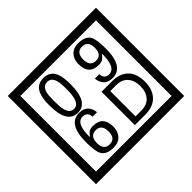

<svg xmlns="http://www.w3.org/2000/svg" viewBox="-230 -1243 1616 1616"><g transform="rotate(-45 577.5 -435.0)"><path d="M1103 90H53V-960H1103ZM1028 15V-885H128V15ZM497 -656Q497 -442 371 -442Q244 -442 244 -656Q244 -744 265 -789Q294 -855 371 -855Q448 -855 477 -789Q497 -745 497 -656ZM444 -656Q444 -723 435 -752Q420 -809 371 -809Q322 -809 306 -752Q298 -723 298 -656Q298 -587 306 -553Q322 -488 371 -488Q419 -488 435 -554Q444 -587 444 -656ZM919 -658Q919 -442 784 -442Q687 -442 674 -545H727Q731 -485 785 -485Q868 -485 865 -652Q844 -625 834 -617Q814 -602 780 -602Q663 -602 663 -728Q663 -786 695.5 -820.5Q728 -855 786 -855Q870 -855 898 -805Q919 -766 919 -658ZM858 -728Q858 -812 788 -812Q719 -812 719 -728Q719 -644 788 -644Q858 -644 858 -728ZM499 -149Q499 -91 466.5 -56.5Q434 -22 375 -22Q291 -22 264 -73Q243 -111 243 -219Q243 -435 377 -435Q475 -435 488 -332H435Q430 -392 376 -392Q293 -392 297 -225Q318 -253 328 -260Q348 -275 381 -275Q499 -275 499 -149ZM442 -149Q442 -233 373 -233Q303 -233 303 -149Q303 -65 373 -65Q442 -65 442 -149ZM955 -229Q955 -136 904.5 -83Q854 -30 760 -30H636V-427H760Q855 -427 905 -375.5Q955 -324 955 -229ZM901 -229Q901 -298 865 -338.5Q829 -379 761 -379H692V-78H761Q829 -78 865 -119Q901 -160 901 -229Z"/></g></svg>

Font: Unicode BMP Fallback SIL
Style: Regular
Weight: 400
Foundry: NRSI, SIL International
Version: Version 5.1 Based on Unicode 5.1